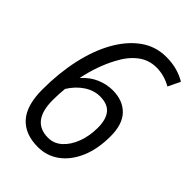

<svg xmlns="http://www.w3.org/2000/svg" viewBox="-215 -797 894 894"><g transform="rotate(45 232.5 -350.0)"><path d="M208 10Q124 10 79 -40Q34 -90 34 -195Q34 -302 54.5 -395.5Q75 -489 114.5 -559.5Q154 -630 209.5 -670Q265 -710 335 -710Q376 -710 408.5 -700.5Q441 -691 465 -676L436 -616Q389 -643 338 -643Q287 -643 247.5 -612.5Q208 -582 180 -528Q139 -452 119 -355Q151 -391 190 -407.5Q229 -424 268 -424Q335 -424 374 -384.5Q413 -345 413 -265Q413 -181 386.5 -119.5Q360 -58 314 -24Q268 10 208 10ZM103 -194Q103 -54 212 -54Q250 -54 279.5 -80.5Q309 -107 326 -152Q343 -197 343 -251Q343 -306 320 -334Q297 -362 247 -362Q207 -362 170 -337.5Q133 -313 107 -271Q103 -233 103 -194Z"/></g></svg>

Font: Georama SemiCondensed
Style: Italic
Weight: 400
Width: 4
Italic angle: -9°
Designer: Jean-Baptiste Levee
Foundry: Production Type
Version: Version 1.000